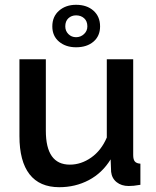

<svg xmlns="http://www.w3.org/2000/svg" viewBox="-20 -770 649 800"><path d="M61 -203V-523H171V-225Q171 -84 271 -84Q318 -84 360 -113.5Q402 -143 425 -197V-523H535V-124Q535 -105 542 -97Q549 -89 565 -88V0Q548 3 537 4Q526 5 516 5Q486 5 466 -11Q446 -27 443 -54L441 -106Q406 -49 350 -19.5Q294 10 227 10Q145 10 103 -44Q61 -98 61 -203ZM198 -660Q198 -701 226 -725.5Q254 -750 297 -750Q342 -750 369.5 -725.5Q397 -701 397 -660Q397 -620 369.5 -596.5Q342 -573 297 -573Q254 -573 226 -596.5Q198 -620 198 -660ZM297 -706Q278 -706 265 -694Q252 -682 252 -660Q252 -641 265 -628Q278 -615 297 -615Q316 -615 330 -628Q344 -641 344 -660Q344 -682 330.5 -694Q317 -706 297 -706Z"/></svg>

Font: Raleway SemiBold
Style: Regular
Weight: 600
Designer: Matt McInerney, Pablo Impallari, Rodrigo Fuenzalida
Foundry: Matt McInerney, Pablo Impallari, Rodrigo Fuenzalida
Version: Version 4.026